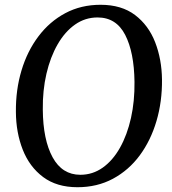

<svg xmlns="http://www.w3.org/2000/svg" viewBox="-20 -773 718 803"><path d="M304 10Q217.5 10 160.5 -32.5Q103.5 -75 75.2 -146.8Q47 -218.5 46.5 -305Q45.5 -397 69.8 -478Q94 -559 140.8 -621Q187.5 -683 253.2 -718Q319 -753 400.5 -753Q488.5 -753 545 -710Q601.5 -667 629 -596Q656.5 -525 657.5 -440.5Q658.5 -348.5 634.5 -267Q610.5 -185.5 564.5 -123.2Q518.5 -61 452.5 -25.5Q386.5 10 304 10ZM316 -42Q367.5 -42 409.8 -72Q452 -102 482 -155.5Q512 -209 527.8 -279.5Q543.5 -350 542.5 -430.5Q541 -554.5 503.5 -627.2Q466 -700 388 -700Q336 -700 293.8 -670.2Q251.5 -640.5 221 -587.5Q190.5 -534.5 174.2 -464.5Q158 -394.5 159 -314.5Q160 -188.5 200 -115.2Q240 -42 316 -42Z"/></svg>

Font: Merriweather
Style: Italic
Weight: 400
Italic angle: -7.8°
Designer: Eben Sorkin
Foundry: Eben Sorkin
Version: Version 2.100